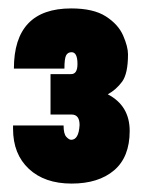

<svg xmlns="http://www.w3.org/2000/svg" viewBox="-20 -813 340 456"><path d="M150 -377Q86 -377 48.5 -412Q11 -447 11 -507V-515H131Q131 -495 137.5 -488Q144 -481 149 -481Q167 -481 169 -516Q169 -541 150 -541H100V-637H149Q164 -637 164 -661Q164 -689 150 -689Q141 -689 137 -681.5Q133 -674 133 -650H13Q13 -793 149 -793Q202 -793 231.5 -774Q261 -755 272.5 -728.5Q284 -702 284 -684Q284 -638 270 -619Q256 -600 236 -589Q288 -562 288 -502Q288 -440 251 -408.5Q214 -377 150 -377Z"/></svg>

Font: Tanohe Sans
Style: Bold
Weight: 700
Designer: Village Type and Design LLC & Cristiano Sobral
Foundry: Cooper Hewitt Smithsonian Design Museum
Version: Version 1.00;September 29, 2021;FontCreator 13.0.0.2655 64-b